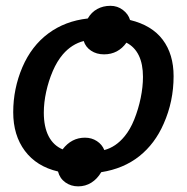

<svg xmlns="http://www.w3.org/2000/svg" viewBox="-20 -601 656 674"><path d="M589.4 -333.5Q589.4 -245.1 554.7 -167Q523.9 -96.2 468.8 -52.5Q413.6 -8.8 335.4 3.4Q321.3 27.3 300.5 40.3Q279.8 53.2 254.4 53.2Q229 53.2 209.5 39.3Q189.9 25.4 183.6 1Q108.4 -16.6 67.4 -71.3Q26.4 -126 26.4 -207Q26.4 -289.6 58.6 -365.2Q90.8 -439.9 149.7 -483.6Q208.5 -527.3 288.1 -536.1Q300.8 -558.1 321.3 -569.3Q341.8 -580.6 367.7 -580.6Q392.6 -580.6 411.6 -565.9Q430.7 -551.3 436.5 -530.8Q513.2 -512.2 551.3 -461.4Q589.4 -410.6 589.4 -333.5ZM481.9 -331.1Q481.9 -376 467.3 -406.2Q452.6 -436.5 423.8 -451.2Q409.7 -431.2 389.9 -420.7Q370.1 -410.2 345.2 -410.2Q318.8 -410.2 299.6 -423.1Q280.3 -436 273.9 -457Q231.9 -446.3 200.7 -410.2Q180.2 -386.2 165.3 -351.6Q150.4 -316.9 142.1 -278.8Q133.8 -240.7 133.8 -205.6Q133.8 -155.8 150.6 -123Q167.5 -90.3 199.7 -76.7Q231 -117.7 278.3 -117.7Q301.8 -117.7 320.1 -105.7Q338.4 -93.8 346.2 -74.2Q386.7 -85 417 -122.1Q437 -146 451.4 -181.9Q465.8 -217.8 473.9 -257.1Q481.9 -296.4 481.9 -331.1Z"/></svg>

Font: Arimo Medium
Style: Italic
Weight: 500
Italic angle: -12°
Designer: Steve Matteson
Foundry: Monotype Imaging Inc.
Version: Version 1.33